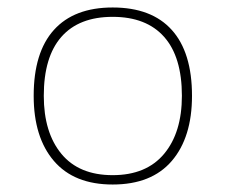

<svg xmlns="http://www.w3.org/2000/svg" viewBox="-20 -483 603 513"><path d="M281 10Q178 10 124 -53Q70 -116 70 -227Q70 -343 124 -403Q178 -463 281 -463Q385 -463 439 -403Q493 -343 493 -227Q493 -116 439 -53Q385 10 281 10ZM281 -15Q371 -15 418.5 -72Q466 -129 466 -227Q466 -331 418.5 -384.5Q371 -438 281 -438Q191 -438 144 -384.5Q97 -331 97 -227Q97 -129 144 -72Q191 -15 281 -15Z"/></svg>

Font: Noto Sans Thai Thin
Style: Regular
Weight: 250
Designer: Monotype Design Team
Foundry: Monotype Imaging Inc.
Version: Version 2.001